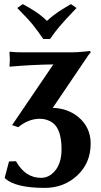

<svg xmlns="http://www.w3.org/2000/svg" viewBox="-20 -684 493 936"><path d="M39 -74 69 -64C102 -91 137 -105 174 -105C197 -105 217 -99 236 -86C265 -65 280 -22 280 44C280 89 269 125 247 150C228 172 206 183 180 183C129 183 88 156 58 102L24 103L3 182L6 187C41 217 105 232 198 232C260 232 312 212 355 173C400 132 422 79 422 16C422 -38 401 -82 359 -116C324 -143 284 -157 237 -158L392 -387C407 -410 417 -424 422 -429C422 -433 420 -435 417 -435L386 -432C365 -430 348 -429 336 -429H84C62 -429 43 -430 28 -432L26 -429L28 -397C28 -384 27 -373 26 -362L28 -359C95 -365 165 -369 240 -370ZM64 -645C138 -571 153 -548 191 -494H224C258 -542 271 -559 353 -645L326 -664C282 -638 251 -621 209 -582C171 -619 138 -638 91 -664Z"/></svg>

Font: Libertinus Sans
Style: Bold
Weight: 700
Designer: Philipp H. Poll, Khaled Hosny
Foundry: Caleb Maclennan
Version: Version 7.050;RELEASE